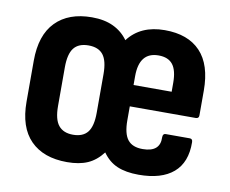

<svg xmlns="http://www.w3.org/2000/svg" viewBox="-62 -579 798 665"><g transform="rotate(10 337.0 -246.5)"><path d="M212 8Q129 8 83.5 -38Q38 -84 38 -174V-318Q38 -408 83.5 -454.5Q129 -501 211 -501Q255 -501 286.5 -486Q318 -471 338 -443Q382 -501 467 -501Q549 -501 592.5 -455Q636 -409 636 -318V-231Q636 -220 625 -220H393V-171Q393 -124 409.5 -103Q426 -82 462 -82Q524 -82 522 -134Q522 -147 532 -147H617Q627 -147 627 -135Q628 -64 586 -28Q544 8 464 8Q419 8 388.5 -5Q358 -18 337 -48Q314 -18 284.5 -5Q255 8 212 8ZM393 -295H527V-326Q527 -370 511 -390.5Q495 -411 461 -411Q393 -411 393 -326ZM216 -89Q251 -89 267.5 -110Q284 -131 284 -178V-314Q284 -361 267.5 -382Q251 -403 216 -403Q181 -403 164.5 -382Q148 -361 148 -314V-178Q148 -131 165 -110Q182 -89 216 -89Z"/></g></svg>

Font: Sofia Sans Condensed
Style: Bold
Weight: 700
Designer: Botio Nikoltchev, Ani Petrova
Foundry: lettersoup
Version: Version 4.101; ttfautohint (v1.8.4.7-5d5b)